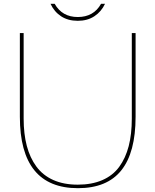

<svg xmlns="http://www.w3.org/2000/svg" viewBox="-20 -985 822 1015"><path d="M696.8 -810.1V-368.2Q696.8 -178.7 621.3 -84.5Q545.9 9.8 392.1 9.8Q85 9.8 85 -368.2V-810.1H105V-357.9Q105 -277.3 121.6 -214.1Q138.2 -150.9 172.4 -104.5Q206.5 -58.1 261.7 -33.4Q316.9 -8.8 391.1 -8.8Q465.8 -8.8 521.2 -33Q576.7 -57.1 610.4 -103.3Q644 -149.4 660.4 -212.6Q676.8 -275.9 676.8 -357.9V-810.1ZM514.2 -964.8H535.2Q515.6 -923.3 479 -899.2Q442.4 -875 391.1 -875Q339.4 -875 303 -898.9Q266.6 -922.9 247.1 -964.8H269Q308.6 -895 391.1 -895Q475.1 -895 514.2 -964.8Z"/></svg>

Font: Sinkin Sans 100 Thin
Style: Regular
Weight: 100
Designer: Keith Bates
Foundry: K-Type
Version: Sinkin Sans (version 1.0)  by Keith Bates   •   © 2014   www